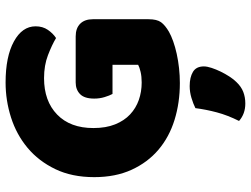

<svg xmlns="http://www.w3.org/2000/svg" viewBox="-128 -536 919 704"><g transform="rotate(-90 332.0 -183.5)"><path d="M614 -99Q614 -68 603 -53Q592 -38 568 -24Q554 -16 533 -8.5Q512 -1 487 4.5Q462 10 434.5 13Q407 16 380 16Q308 16 245 -3.5Q182 -23 135.5 -62.5Q89 -102 62 -161Q35 -220 35 -298Q35 -380 64.5 -441Q94 -502 142.5 -542.5Q191 -583 253.5 -603Q316 -623 382 -623Q477 -623 532.5 -592.5Q588 -562 588 -513Q588 -487 575 -468Q562 -449 545 -438Q520 -453 482.5 -467.5Q445 -482 398 -482Q314 -482 264.5 -434Q215 -386 215 -301Q215 -255 228.5 -221.5Q242 -188 265 -166.5Q288 -145 318 -134.5Q348 -124 382 -124Q404 -124 421 -128Q438 -132 447 -137V-231H340Q334 -242 328.5 -260Q323 -278 323 -298Q323 -334 339.5 -350Q356 -366 382 -366H551Q581 -366 597.5 -349.5Q614 -333 614 -303ZM384 223Q367 241 347.5 248.5Q328 256 305 256Q267 256 241 233Q262 191 272.5 151.5Q283 112 288 73Q304 65 325.5 58.5Q347 52 369 52Q401 52 421 64Q441 76 441 104Q441 116 435.5 132.5Q430 149 422 165.5Q414 182 404 197.5Q394 213 384 223Z"/></g></svg>

Font: Baloo Bhaina
Style: Regular
Weight: 400
Designer: Manish Minz, Shuchita Grover and Ek Type
Foundry: Ek Type
Version: Version 1.443;PS 1.000;hotconv 16.6.51;makeotf.lib2.5.65220;